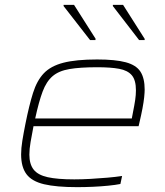

<svg xmlns="http://www.w3.org/2000/svg" viewBox="-20 -763 681 791"><path d="M298 8Q212 8 161.5 -4Q111 -16 89 -45.5Q67 -75 67 -127Q67 -152 72 -183Q77 -214 85 -254Q100 -329 116 -380Q132 -431 160.5 -461Q189 -491 241 -504.5Q293 -518 380 -518Q455 -518 498 -506.5Q541 -495 558.5 -468Q576 -441 576 -394Q576 -382 574 -362.5Q572 -343 567 -316.5Q562 -290 554 -256L551 -243H118Q111 -207 106 -178Q101 -149 101 -126Q101 -87 118.5 -64.5Q136 -42 176.5 -33Q217 -24 286 -24Q317 -24 352.5 -26Q388 -28 422.5 -31Q457 -34 483 -38L476 -5Q456 -1 426 2Q396 5 363 6.5Q330 8 298 8ZM125 -275H523L527 -296Q534 -331 537 -351.5Q540 -372 540 -391Q540 -433 523 -453Q506 -473 471 -479.5Q436 -486 381 -486Q310 -486 266 -478.5Q222 -471 196.5 -449Q171 -427 155.5 -385.5Q140 -344 125 -275ZM351 -598 242 -738V-743H285L374 -603L373 -598ZM553 -598 445 -738V-743H487L576 -603V-598Z"/></svg>

Font: Saira Expanded Thin
Style: Italic
Weight: 250
Width: 7
Italic angle: -12°
Designer: Hector Gatti with collaboration of the Omnibus-Type team
Foundry: Omnibus-Type
Version: Version 1.101